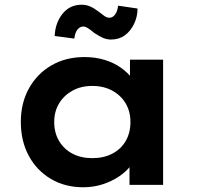

<svg xmlns="http://www.w3.org/2000/svg" viewBox="-20 -781 831 811"><path d="M332 10Q254 10 194.5 -25.5Q135 -61 101.5 -123Q68 -185 68 -266Q68 -346 102.5 -408Q137 -470 197.5 -505Q258 -540 337 -540Q383 -540 422 -528Q461 -516 490 -495.5Q519 -475 537.5 -450.5Q556 -426 561 -399L529 -400V-529H669V0H527V-135L557 -132Q551 -106 532 -81Q513 -56 482.5 -35.5Q452 -15 413.5 -2.5Q375 10 332 10ZM370 -113Q418 -113 454.5 -132Q491 -151 511 -185.5Q531 -220 531 -266Q531 -310 511 -344Q491 -378 454.5 -398Q418 -418 370 -418Q322 -418 286 -398Q250 -378 229.5 -344Q209 -310 209 -266Q209 -220 229.5 -185.5Q250 -151 286 -132Q322 -113 370 -113ZM449 -614Q431 -614 415 -621Q399 -628 378 -642Q360 -657 350 -663Q340 -669 332 -669Q318 -669 307.5 -656.5Q297 -644 294 -618L211 -629Q213 -683 243.5 -722Q274 -761 325 -761Q343 -761 359 -754.5Q375 -748 395 -733Q410 -721 421 -713.5Q432 -706 442 -706Q456 -706 466 -719.5Q476 -733 479 -757L561 -745Q561 -711 546.5 -680.5Q532 -650 507.5 -632Q483 -614 449 -614Z"/></svg>

Font: Lexend Exa SemiBold
Style: Regular
Weight: 600
Designer: Bonnie Shaver-Troup, Thomas Jockin
Foundry: Lexend
Version: Version 1.007